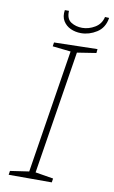

<svg xmlns="http://www.w3.org/2000/svg" viewBox="-95 -906 566 956"><g transform="rotate(10 188.5 -428.5)"><path d="M345 -673 249 -658 150 -35 241 -20 238 0H20L23 -20L118 -34L217 -658L125 -668L128 -688L347 -693ZM252 -757Q223 -757 199 -768Q175 -779 161.5 -801Q148 -823 153 -856H174Q172 -815 196.5 -799.5Q221 -784 253 -784Q286 -784 317 -802.5Q348 -821 356 -857L377 -856Q369 -805 331 -781Q293 -757 252 -757Z"/></g></svg>

Font: Bitter ExtraLight
Style: Italic
Weight: 200
Italic angle: -9°
Designer: Sol Matas, and Bitter project Authors
Foundry: Sol Matas
Version: Version 2.001